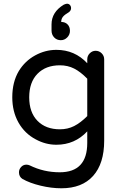

<svg xmlns="http://www.w3.org/2000/svg" viewBox="-20 -777 656 1032"><path d="M257 -613V-646Q257 -712 323 -752Q335 -757 340 -757Q350 -757 356 -750Q362 -743 362 -733Q362 -721 351 -712Q327 -698 318 -686.5Q309 -675 309 -659Q330 -659 343 -646Q356 -633 356 -611Q356 -591 341.5 -576Q327 -561 307 -561Q285 -561 271 -576Q257 -591 257 -613ZM81 -395Q114 -449 168.5 -479Q223 -509 283 -509Q382 -509 449 -437V-458Q449 -477 462.5 -490.5Q476 -504 494 -504Q513 -504 526.5 -490.5Q540 -477 540 -458V-21Q540 102 480.5 168.5Q421 235 310 235Q256 235 198 221Q140 207 101 185Q82 173 82 149Q82 133 93.5 120.5Q105 108 122 108Q131 108 140 112Q215 149 301 149Q449 149 449 -9V-71Q382 1 283 1Q225 1 172 -28Q113 -59 79.5 -118Q46 -177 46 -254Q46 -336 81 -395ZM302 -82Q344 -82 378.5 -99.5Q413 -117 449 -153V-354Q413 -391 378.5 -408.5Q344 -426 302 -426Q226 -426 181.5 -380.5Q137 -335 137 -254Q137 -173 181.5 -127.5Q226 -82 302 -82Z"/></svg>

Font: 寒蝉全圆体
Style: Regular
Weight: 400
Designer: Warren2060
      Designed by Motoya company      

      [Varela Round]
      Joe Prince(Latin component); Avraham Cornf
Foundry: ChillType
Version: Version 3.200